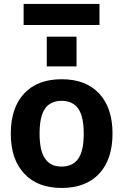

<svg xmlns="http://www.w3.org/2000/svg" viewBox="-20 -932 613 964"><path d="M207 -134.8Q233.4 -95.7 289.1 -95.7Q344.7 -95.7 372.6 -134.8Q400.4 -173.8 400.4 -260.7Q400.4 -347.7 372.6 -386.7Q344.7 -425.8 289.1 -425.8Q233.4 -425.8 206.1 -386.7Q178.7 -347.7 178.7 -260.7Q178.7 -173.8 207 -134.8ZM98.6 -806.6V-912.1H479.5V-806.6ZM214.8 -598.6V-748H364.3V-598.6ZM101.6 -60.5Q34.2 -131.8 34.2 -261.2Q34.2 -390.6 101.1 -462.4Q168 -534.2 289.6 -534.2Q411.1 -534.2 478 -462.4Q544.9 -390.6 544.9 -261.2Q544.9 -131.8 478 -60.1Q411.1 11.7 289.6 11.7Q168 11.7 101.6 -60.5Z"/></svg>

Font: Gen Shin Gothic Bold
Style: Bold
Weight: 700
Designer: [Source Han Sans]
Ryoko NISHIZUKA  (kana & ideographs); Paul D. Hunt (Latin, Greek & Cyrillic); Wenlong ZHANG  (bopomofo
Version: Version 1.002.20150607